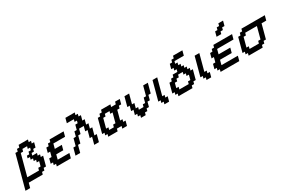

<svg xmlns="http://www.w3.org/2000/svg" viewBox="115 -2658 6529 4442"><g transform="rotate(-30 3379.0 -437.5)"><path d="M400.9 -562.5 383.8 -500H446.3L429.7 -437.5H492.2L475.6 -375H538.1L521 -312.5H583.5Q578.1 -291.5 567.1 -249.8Q556.2 -208 550.3 -187.5H487.8L471.2 -125H158.7L309.1 -687.5H371.6L388.7 -750H513.7L496.6 -687.5H559.1L542.5 -625H480L463.4 -562.5ZM-33.7 125H91.3Q97.2 104 108.4 62.5Q119.6 21 125 0H500L516.6 -62.5H579.1L596.2 -125H658.7Q669.9 -166.5 692.1 -249.8Q714.4 -333 725.6 -375H663.1L679.7 -437.5H617.2L633.8 -500H508.8L525.9 -562.5H588.4L605 -625H667.5Q673.3 -645.5 684.6 -687.5Q695.8 -729.5 701.2 -750H638.7L655.3 -812.5H592.8L609.4 -875H359.4L342.8 -812.5H280.3L263.7 -750H201.2Q162.1 -604.5 83.7 -312.5Q5.4 -20.5 -33.7 125Z M875 0H1250Q1255.9 -21 1266.8 -62.5Q1277.8 -104 1283.7 -125H971.2Q976.6 -145.5 987.5 -187.3Q998.5 -229 1004.4 -250H1191.9Q1197.3 -270.5 1208.5 -312.3Q1219.7 -354 1225.6 -375H1038.1Q1043.9 -396 1054.9 -437.5Q1065.9 -479 1071.3 -500H1383.8Q1389.6 -520.5 1400.9 -562.3Q1412.1 -604 1417.5 -625H1042.5L1025.9 -562.5H963.4L946.3 -500H883.8Q878.4 -479 867.2 -437.5Q856 -396 850.6 -375H913.1Q907.7 -354 896.5 -312.3Q885.3 -270.5 879.4 -250H816.9Q811.5 -229 800.3 -187.3Q789.1 -145.5 783.7 -125H846.2L829.1 -62.5H891.6Z M1875 0H2000L2050.3 -187.5H1987.8L2038.1 -375H1975.6Q1981.4 -395.5 1992.4 -437.3Q2003.4 -479 2008.8 -500H1946.3Q1952.1 -520.5 1963.4 -562.3Q1974.6 -604 1980 -625H1917.5Q1923.3 -645.5 1934.6 -687.5Q1945.8 -729.5 1951.2 -750H1888.7L1905.3 -812.5H1842.8L1859.4 -875H1609.4Q1604 -854 1592.8 -812.5Q1581.5 -771 1576.2 -750H1763.7L1746.6 -687.5H1809.1L1792.5 -625H1730Q1724.1 -604 1712.9 -562.3Q1701.7 -520.5 1696.3 -500H1633.8Q1628.4 -479 1617.4 -437.5Q1606.4 -396 1600.6 -375H1538.1L1487.8 -187.5H1425.3L1375 0H1500L1550.3 -187.5H1612.8L1663.1 -375H1725.6Q1731.4 -396 1742.4 -437.5Q1753.4 -479 1758.8 -500H1883.8Q1877.9 -479 1866.9 -437.3Q1856 -395.5 1850.6 -375H1913.1L1862.8 -187.5H1925.3Z M2625 0H2750Q2755.9 -21 2767.1 -62.5Q2778.3 -104 2783.7 -125H2721.2L2737.8 -187.5H2675.3Q2686.5 -229 2708.7 -312.5Q2731 -396 2742.2 -437.5H2804.7L2821.3 -500H2883.8Q2889.2 -520.5 2900.4 -562.3Q2911.6 -604 2917.5 -625H2792.5L2775.9 -562.5H2650.9L2667.5 -625H2417.5L2400.9 -562.5H2338.4L2321.3 -500H2258.8Q2242.2 -437.5 2208.7 -312.5Q2175.3 -187.5 2158.7 -125H2221.2L2204.1 -62.5H2266.6L2250 0H2500L2516.6 -62.5H2641.6ZM2471.2 -125H2346.2L2362.8 -187.5H2300.3Q2311.5 -229 2333.7 -312.3Q2356 -395.5 2367.2 -437.5H2429.7L2446.3 -500H2571.3L2554.7 -437.5H2617.2Q2606 -396 2583.7 -312.5Q2561.5 -229 2550.3 -187.5H2487.8Z M3125 0H3250L3266.6 -62.5H3329.1L3346.2 -125H3408.7Q3414.6 -145.5 3425.5 -187.3Q3436.5 -229 3441.9 -250H3504.4Q3510.3 -270.5 3521.5 -312.3Q3532.7 -354 3538.1 -375H3600.6Q3611.8 -416.5 3634 -500Q3656.2 -583.5 3667.5 -625H3542.5Q3531.2 -583.5 3509 -500Q3486.8 -416.5 3475.6 -375H3413.1Q3407.2 -354 3396 -312.3Q3384.8 -270.5 3379.4 -250H3316.9L3300.3 -187.5H3175.3L3191.9 -250H3129.4Q3134.8 -270.5 3146.2 -312.3Q3157.7 -354 3163.1 -375H3100.6Q3111.8 -416.5 3134 -500Q3156.2 -583.5 3167.5 -625H3042.5Q3031.2 -583.5 3009 -500Q2986.8 -416.5 2975.6 -375H3038.1Q3032.7 -354 3021.5 -312.3Q3010.3 -270.5 3004.4 -250H3066.9Q3061.5 -229 3050.5 -187.3Q3039.6 -145.5 3033.7 -125H3096.2L3079.1 -62.5H3141.6Z M3750 0H3875Q3880.9 -21 3892.1 -62.5Q3903.3 -104 3908.7 -125H3846.2L3862.8 -187.5H3800.3L3917.5 -625H3792.5Q3770.5 -542 3725.8 -375Q3681.2 -208 3658.7 -125H3721.2L3704.1 -62.5H3766.6Z M4125 0H4500L4516.6 -62.5H4579.1L4596.2 -125H4658.7Q4669.9 -166.5 4692.1 -249.8Q4714.4 -333 4725.6 -375H4663.1L4679.7 -437.5H4617.2L4633.8 -500H4571.3L4588.4 -562.5H4525.9L4542.5 -625H4480L4496.6 -687.5H4434.1L4451.2 -750H4701.2Q4707 -771 4718 -812.5Q4729 -854 4734.4 -875H4484.4L4467.8 -812.5H4405.3L4388.7 -750H4326.2Q4320.8 -729.5 4309.6 -687.7Q4298.3 -646 4292.5 -625H4355L4338.4 -562.5H4400.9L4383.8 -500H4258.8L4242.2 -437.5H4179.7L4163.1 -375H4100.6Q4089.4 -333 4067.1 -250Q4044.9 -167 4033.7 -125H4096.2L4079.1 -62.5H4141.6ZM4471.2 -125H4221.2L4237.8 -187.5H4175.3Q4181.2 -208.5 4191.9 -250Q4202.6 -291.5 4208.5 -312.5H4271L4288.1 -375H4350.6L4367.2 -437.5H4492.2L4475.6 -375H4538.1L4521 -312.5H4583.5Q4578.1 -291.5 4567.1 -249.8Q4556.2 -208 4550.3 -187.5H4487.8Z M4875 0H5000Q5005.9 -21 5017.1 -62.5Q5028.3 -104 5033.7 -125H4971.2L4987.8 -187.5H4925.3L5042.5 -625H4917.5Q4895.5 -542 4850.8 -375Q4806.2 -208 4783.7 -125H4846.2L4829.1 -62.5H4891.6Z M5250 0H5750Q5755.9 -21 5767.1 -62.5Q5778.3 -104 5783.7 -125H5346.2Q5351.6 -145.5 5362.5 -187.3Q5373.5 -229 5379.4 -250H5691.9Q5697.8 -270.5 5709 -312.3Q5720.2 -354 5725.6 -375H5413.1Q5418.9 -396 5429.9 -437.5Q5440.9 -479 5446.3 -500H5883.8Q5889.2 -520.5 5900.4 -562.3Q5911.6 -604 5917.5 -625H5417.5L5400.9 -562.5H5338.4L5321.3 -500H5258.8Q5253.4 -479 5242.2 -437.5Q5231 -396 5225.6 -375H5288.1Q5282.7 -354 5271.5 -312.3Q5260.3 -270.5 5254.4 -250H5191.9Q5186.5 -229 5175.3 -187.3Q5164.1 -145.5 5158.7 -125H5221.2L5204.1 -62.5H5266.6ZM5576.2 -750H5701.2L5717.8 -812.5H5780.3L5796.9 -875H5859.4Q5865.2 -895.5 5876.5 -937.3Q5887.7 -979 5893.1 -1000H5768.1L5751 -937.5H5688.5L5671.9 -875H5609.4Q5603.5 -854 5592.5 -812.5Q5581.5 -771 5576.2 -750Z M6000 0H6375L6391.6 -62.5H6454.1L6471.2 -125H6533.7Q6550.3 -187.5 6583.7 -312.5Q6617.2 -437.5 6633.8 -500H6758.8Q6764.2 -520.5 6775.4 -562.3Q6786.6 -604 6792.5 -625H6167.5L6150.9 -562.5H6088.4L6071.3 -500H6008.8Q5992.2 -437.5 5958.7 -312.5Q5925.3 -187.5 5908.7 -125H5971.2L5954.1 -62.5H6016.6ZM6346.2 -125H6096.2L6112.8 -187.5H6050.3Q6061.5 -229 6083.7 -312.3Q6106 -395.5 6117.2 -437.5H6179.7L6196.3 -500H6508.8L6425.3 -187.5H6362.8Z"/></g></svg>

Font: Faithful 32x
Style: Oblique
Weight: 400
Foundry: Faithful Resource Pack
Version: Version 1.0; January 27, 2023